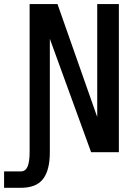

<svg xmlns="http://www.w3.org/2000/svg" viewBox="-64 -745 684 940"><path d="M81 -725H217.5L412 -172V-725H518V0H382L180 -555V0Q180 89 146.2 132Q112.5 175 36 174.5H-44V94H39Q61 94 71 70.5Q81 47 81 0Z"/></svg>

Font: JuliaMono Medium
Style: Regular
Weight: 500
Monospace: yes
Designer: cormullion
Foundry: corm
Version: Version 0.054; ttfautohint (v1.8.4)